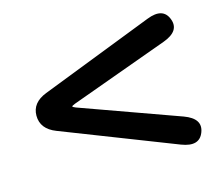

<svg xmlns="http://www.w3.org/2000/svg" viewBox="-70 -679 711 612"><g transform="rotate(-15 285.0 -373.0)"><path d="M532 -187Q516 -144 459 -166L87 -311Q38 -330 38 -374Q38 -417 87 -436L460 -581Q516 -603 532 -560Q548 -518 491 -497L166 -379Q156 -375 156 -373Q156 -371 166 -367L491 -250Q548 -229 532 -187Z"/></g></svg>

Font: Resource Han Rounded JP Medium
Style: Regular
Weight: 500
Designer: Cyano Hao (round all glyphs); Ryoko NISHIZUKA 西塚涼子 (kana, bopomofo & ideographs); Paul D. Hunt (Latin, Greek & Cyrillic)
Foundry: Cyano Hao
Version: 0.990